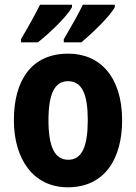

<svg xmlns="http://www.w3.org/2000/svg" viewBox="-20 -786 579 816"><path d="M468 -756V-766H332C317 -733 283 -674 251 -619V-606H326C371 -644 449 -718 468 -756ZM286 -756V-766H150C134 -733 102 -675 69 -619V-606H141C193 -647 266 -717 286 -756ZM499 -275C499 -457 407 -558 270 -558C114 -558 39 -445 39 -275C39 -112 120 10 268 10C428 10 499 -115 499 -275ZM186 -274C186 -385 211 -441 269 -441C329 -441 353 -385 353 -275C353 -165 329 -107 270 -107C211 -107 186 -166 186 -274Z"/></svg>

Font: Noto Sans Bengali Condensed
Style: Bold
Weight: 700
Width: 3
Designer: Joana Ranito - Universal Thirst; Jelle Bosma - Monotype Design Team
Foundry: Universal Thirst ehf.
Version: Version 3.000